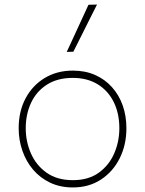

<svg xmlns="http://www.w3.org/2000/svg" viewBox="-20 -814 637 843"><path d="M300 9Q244 9 200 -12Q156 -33 125.2 -69.2Q94.5 -105.5 78.2 -152.5Q62 -199.5 62 -251Q62 -325 92.2 -382Q122.5 -439 176.2 -471.5Q230 -504 300 -504Q354 -504 397.2 -485Q440.5 -466 471.5 -431.5Q502.5 -397 518.8 -351Q535 -305 535 -251Q535 -178.5 505.8 -119.5Q476.5 -60.5 423.5 -25.8Q370.5 9 300 9ZM300 -23Q368.5 -23 413.8 -55.8Q459 -88.5 481.5 -140.5Q504 -192.5 504 -251Q504 -316.5 479.2 -366.2Q454.5 -416 408.8 -444Q363 -472 300 -472Q232.5 -472 186.2 -442.5Q140 -413 116.5 -362.8Q93 -312.5 93 -251Q93 -192.5 115.8 -140.5Q138.5 -88.5 184.5 -55.8Q230.5 -23 300 -23ZM273 -586Q297 -638 321 -690Q345 -742 368.5 -793L406 -794Q388.5 -759.5 371.2 -725Q354 -690.5 336.8 -656.2Q319.5 -622 302 -587Z"/></svg>

Font: Commissioner Thin
Style: Regular
Weight: 100
Designer: Kostas Bartsokas
Foundry: Kostas Bartsokas
Version: Version 1.001;gftools[0.9.23]